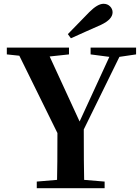

<svg xmlns="http://www.w3.org/2000/svg" viewBox="-20 -993 741 1013"><path d="M174 0V-35L281 -44Q283 -116 283 -291L82 -699L16 -706V-742H344V-706L242 -695L400 -352L557 -693L458 -706V-742H698V-706L610 -693L422 -310Q422 -120 424 -44L532 -35V0ZM354 -791 338 -813Q357 -833 395 -871.5Q433 -910 451 -929Q495 -973 526 -973Q547 -973 560.5 -959.5Q574 -946 574 -928Q574 -891 513 -862Q487 -851 434 -827Q381 -803 354 -791Z"/></svg>

Font: GenRyuMin TW B
Style: Regular
Weight: 700
Version: Version 1.501;PS 1;hotconv 16.6.51;makeotf.lib2.5.65220